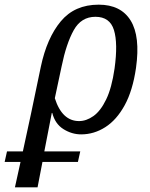

<svg xmlns="http://www.w3.org/2000/svg" viewBox="-113 -566 642 823"><path d="M-93 128 -83 83H-15L20 -79L62 -280Q88 -403 147.5 -474.5Q207 -546 310 -546Q405 -546 447 -478Q489 -410 470 -275Q456 -178 421.5 -115Q387 -52 338.5 -21Q290 10 235 10Q195 10 159 -12.5Q123 -35 111 -82H109L77 83H231L221 128H69L48 237H-49L-25 128ZM226 -47Q257 -47 287.5 -68.5Q318 -90 342 -139.5Q366 -189 378 -272Q393 -380 375.5 -437Q358 -494 296 -494Q235 -494 203 -436.5Q171 -379 151 -281L122 -145Q153 -47 226 -47Z"/></svg>

Font: Noto Serif Condensed
Style: Italic
Weight: 400
Width: 3
Italic angle: -12°
Designer: Monotype Design Team
Foundry: Monotype Imaging Inc.
Version: Version 2.014; ttfautohint (v1.8.4.7-5d5b)